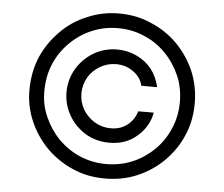

<svg xmlns="http://www.w3.org/2000/svg" viewBox="-53 -801 1021 874"><g transform="rotate(5 457.5 -364.0)"><path d="M311 -16Q246 -43 190 -97Q138 -150 109 -217Q80 -284 80 -357Q80 -440 109 -510Q139 -578 191 -630Q242 -683 311 -711Q379 -741 457 -741Q537 -741 604 -711Q672 -683 725 -630Q776 -578 806 -510Q835 -440 835 -364Q835 -284 806 -217Q778 -150 725 -97Q673 -45 605 -16Q538 13 457 13Q376 13 311 -16ZM578 -77Q632 -100 677 -144Q719 -186 743 -243Q767 -299 767 -363Q767 -429 743 -484Q717 -542 676 -583Q635 -626 577 -650Q522 -674 457 -674Q394 -674 338 -650Q283 -627 239 -583Q195 -539 172 -484Q148 -428 148 -356Q148 -297 172 -243Q196 -188 238 -144Q283 -100 337 -77Q394 -53 457 -53Q521 -53 578 -77ZM278 -471Q307 -519 355 -548Q405 -577 463 -577Q510 -577 552 -557Q593 -538 621 -503Q647 -469 658 -422H586Q576 -462 541 -486Q507 -510 463 -510Q424 -510 390 -490Q356 -470 337 -438Q317 -403 317 -364Q317 -324 337 -290Q357 -257 390 -237Q424 -217 463 -217Q508 -217 539 -241Q570 -265 582 -305H653Q640 -238 587 -194Q537 -151 463 -151Q404 -151 355 -179Q305 -210 278 -257Q249 -306 249 -364Q249 -421 278 -471Z"/></g></svg>

Font: Sinter Normal
Style: Regular
Weight: 350
Foundry: Adobe & rsms
Version: Version 1.000